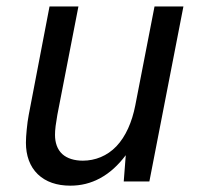

<svg xmlns="http://www.w3.org/2000/svg" viewBox="-20 -567 642 600"><path d="M199.7 13.2C232.9 13.2 263.7 5.9 293.9 -10.7C322.8 -26.4 349.1 -50.3 373 -82L366.7 0H446.8L553.2 -546.9H462.9L402.8 -237.8C392.6 -185.5 373 -140.6 343.8 -109.9C314.9 -79.6 277.3 -64.9 238.8 -64.9C212.4 -64.9 189.9 -71.8 174.8 -85.4C158.7 -100.1 151.9 -121.6 151.9 -145.5C151.9 -151.9 152.3 -162.1 153.8 -173.3C154.8 -180.7 157.7 -199.7 159.2 -208L225.1 -546.9H134.8L69.8 -208C66.9 -191.9 65.4 -181.6 63.5 -162.1C62 -147 61 -132.8 61 -121.1C61 -81.5 72.8 -46.9 98.1 -22.5C123 1.5 157.7 13.2 199.7 13.2Z"/></svg>

Font: Hack
Style: Oblique
Weight: 400
Italic angle: -12°
Monospace: yes
Designer: Christopher Simpkins
Foundry: Christopher Simpkins
Version: Version 2.010